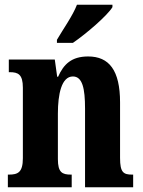

<svg xmlns="http://www.w3.org/2000/svg" viewBox="-20 -786 599 806"><path d="M219 -619V-606H286C343 -645 431 -721 452 -756V-766H303C286 -721 244 -662 219 -619ZM13 0H281V-53H278C241 -53 223 -62 223 -118V-309C223 -390 238 -465 286 -465C326 -465 337 -415 337 -330V0H539V-53H535C498 -53 484 -62 484 -123V-356C484 -491 438 -549 350 -549C280 -549 247 -516 224 -464H220L210 -536H17V-483H21C56 -483 76 -474 76 -418V-122C76 -62 55 -53 17 -53H13Z"/></svg>

Font: Noto Serif Bengali ExtraCondensed ExtraBold
Style: Regular
Weight: 800
Width: 2
Designer: Juan Bruce, Universal Thirst, Indian Type Foundry and the Monotype Design Team.
Foundry: Monotype Imaging Inc.
Version: Version 2.003